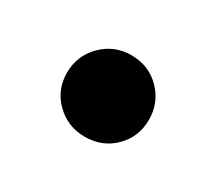

<svg xmlns="http://www.w3.org/2000/svg" viewBox="-50 -502 384 341"><g transform="rotate(30 142.0 -331.5)"><path d="M142 -248Q107 -248 82.5 -272Q58 -296 58 -331Q58 -366 82.5 -390.5Q107 -415 142 -415Q178 -415 202 -390.5Q226 -366 226 -331Q226 -296 202 -272Q178 -248 142 -248Z"/></g></svg>

Font: Source Serif 4 36pt
Style: Bold
Weight: 700
Designer: Frank Grießhammer
Foundry: Adobe Systems Incorporated
Version: Version 4.004;hotconv 1.0.116;makeotfexe 2.5.65601